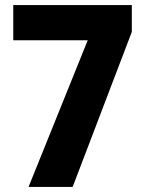

<svg xmlns="http://www.w3.org/2000/svg" viewBox="-20 -733 569 753"><path d="M324 -575H32V-713H497V-608L265 0H92Z"/></svg>

Font: Noto Sans Devanagari SemiCondensed ExtraBold
Style: Regular
Weight: 800
Width: 4
Designer: Jelle Bosma - Monotype Design Team
Foundry: Monotype Imaging Inc.
Version: Version 2.004; ttfautohint (v1.8.4.7-5d5b)